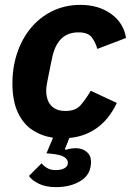

<svg xmlns="http://www.w3.org/2000/svg" viewBox="-20 -557 538 789"><path d="M310 -537Q385 -537 436.5 -500Q488 -463 498 -401L380 -356Q371 -387 355.5 -405.5Q340 -424 302 -424Q258 -424 231 -397Q204 -370 193 -314L175 -225Q173 -215 171.5 -204.5Q170 -194 170 -183Q170 -159 178.5 -140.5Q187 -122 204.5 -111.5Q222 -101 249 -101Q290 -101 310.5 -124Q331 -147 353 -184L460 -134Q429 -68 379.5 -32Q330 4 265 10L247 55L249 59Q261 55 271.5 53.5Q282 52 292 52Q318 52 336 67Q354 82 354 108Q354 160 312 186Q270 212 210 212Q169 212 140.5 198.5Q112 185 99 166L151 114Q157 123 172 132.5Q187 142 209 142Q230 142 244.5 134.5Q259 127 259 111Q259 99 245 89Q231 79 193 75L171 73L198 9Q151 2 113 -23Q75 -48 53 -95.5Q31 -143 31 -215Q31 -236 33 -256.5Q35 -277 39 -296Q54 -368 92 -422.5Q130 -477 186.5 -507Q243 -537 310 -537Z"/></svg>

Font: IBM Plex Sans Var
Style: Italic
Weight: 400
Italic angle: -11.31°
Designer: Mike Abbink, Paul van der Laan, Pieter van Rosmalen
Foundry: Bold Monday
Version: Version 1.001